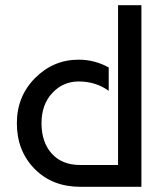

<svg xmlns="http://www.w3.org/2000/svg" viewBox="-20 -720 625 740"><path d="M435 -700H525V0H290Q181 0 113 -69.5Q45 -139 45 -245Q45 -349 115.5 -419.5Q186 -490 283 -490Q345 -490 399 -460V-370Q349 -406 283 -406Q223 -406 181.5 -361.5Q140 -317 140 -245Q140 -172 179.5 -128Q219 -84 290 -84H435Z"/></svg>

Font: Baumans
Style: Regular
Weight: 400
Designer: Henadij Zarechnjuk
Foundry: Cyreal (www.cyreal.org)
Version: Version 001.001